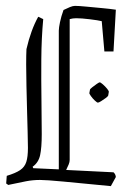

<svg xmlns="http://www.w3.org/2000/svg" viewBox="-20 -625 435 653"><path d="M127 -560Q121 -495 120.5 -423Q120 -351 121 -284.5Q122 -218 122 -169Q122 -123 116.5 -97.5Q111 -72 91 -58L93 -53L180 -49V-521Q180 -530 184 -549.5Q188 -569 196 -591Q208 -597 218 -601Q228 -605 235 -605Q248 -605 273.5 -602.5Q299 -600 326.5 -597.5Q354 -595 374 -592L366 -450H335L326 -553Q314 -556 285.5 -559.5Q257 -563 239 -563Q228 -563 217 -560V-81Q217 -74 213.5 -65.5Q210 -57 205 -47L366 -39Q373 -33 374 -23L357 8Q254 -2 195.5 -7.5Q137 -13 116 -13Q92 -13 68.5 -8.5Q45 -4 8 4L1 -1L3 -27Q33 -36 48.5 -46.5Q64 -57 69.5 -74.5Q75 -92 75 -122Q75 -142 74 -176Q73 -210 72 -250.5Q71 -291 70 -331.5Q69 -372 69 -405.5Q69 -439 70 -458Q85 -523 110 -568ZM286 -320Q286 -322 293.5 -328Q301 -334 309 -339.5Q317 -345 319 -345Q322 -345 330 -338Q338 -331 344.5 -323Q351 -315 350 -312L348 -300Q347 -297 339.5 -291.5Q332 -286 324 -281Q316 -276 313 -276Q310 -276 302.5 -283Q295 -290 289 -298.5Q283 -307 284 -309Z"/></svg>

Font: Grenze Gotisch ExtraLight
Style: Regular
Weight: 200
Designer: Renata Polastri
Foundry: Omnibus-Type
Version: Version 1.001